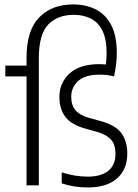

<svg xmlns="http://www.w3.org/2000/svg" viewBox="-20 -838 624 868"><path d="M378 9.5Q313.5 9.5 259 -9V-58.5Q291.5 -48.5 320 -44Q348.5 -39.5 376 -39.5Q437.5 -39.5 469.8 -66Q502 -92.5 502 -141.5Q502 -185.5 481 -207.8Q460 -230 420 -241.5L369.5 -255.5Q303 -273.5 275.8 -309.2Q248.5 -345 248.5 -399.5Q248.5 -464 294.8 -506Q341 -548 428 -548Q434 -548 442 -547.5Q450 -547 458.5 -546.5Q460 -558.5 461 -571.2Q462 -584 462 -597.5Q462 -663 442.2 -701Q422.5 -739 389 -755Q355.5 -771 313.5 -771Q240.5 -771 198 -727Q155.5 -683 155.5 -574V0H100V-492.5H4V-541.5H100V-576.5Q100 -700.5 157 -759.2Q214 -818 311 -818Q367.5 -818 412 -796Q456.5 -774 482.2 -725.8Q508 -677.5 508 -598.5Q508 -567.5 503.8 -538.5Q499.5 -509.5 495.5 -493Q480 -496.5 465.8 -498.5Q451.5 -500.5 431 -500.5Q363.5 -500.5 332.8 -471.2Q302 -442 302 -401Q302 -362 321.5 -339.5Q341 -317 381.5 -305.5L432 -291.5Q502.5 -272.5 529 -235.8Q555.5 -199 555.5 -144Q555.5 -72 508.8 -31.2Q462 9.5 378 9.5Z"/></svg>

Font: Encode Sans Condensed Light
Style: Regular
Weight: 300
Width: 3
Designer: Multiple Designers
Foundry: Impallari Type
Version: Version 3.000; ttfautohint (v1.8.3) -l 8 -r 50 -G 200 -x 14 